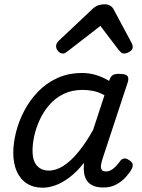

<svg xmlns="http://www.w3.org/2000/svg" viewBox="-20 -860 663 897"><path d="M180 17Q137 17 106 -2.5Q75 -22 58.5 -59Q42 -96 42 -146Q42 -190 54.5 -241Q67 -292 92.5 -341Q118 -390 156.5 -430.5Q195 -471 247 -495Q299 -519 365 -519Q398 -519 430 -509Q462 -499 490 -482L491 -486Q498 -504 507.5 -509.5Q517 -515 535 -515Q567 -515 575 -505.5Q583 -496 577 -476L458 -115Q454 -102 452 -89Q450 -76 455 -67.5Q460 -59 475 -59Q488 -59 500 -66Q512 -73 522.5 -84.5Q533 -96 541 -107Q547 -116 557.5 -119Q568 -122 583 -112Q599 -102 600 -91.5Q601 -81 595 -70Q586 -53 567.5 -32.5Q549 -12 523 2Q497 16 464 16Q433 16 414 7Q395 -2 385.5 -17Q376 -32 373 -51Q370 -70 372 -90Q372 -93 372 -95.5Q372 -98 373 -100Q338 -56 303 -30Q268 -4 236.5 6.5Q205 17 180 17ZM132 -157Q132 -126 140.5 -105.5Q149 -85 166.5 -74Q184 -63 208 -63Q242 -63 277 -85.5Q312 -108 347 -151Q382 -194 415 -253L468 -415Q441 -430 416 -435Q391 -440 366 -440Q316 -440 277 -421Q238 -402 210.5 -370Q183 -338 165.5 -300Q148 -262 140 -224.5Q132 -187 132 -157ZM274 -610Q261 -610 251.5 -621Q242 -632 242 -644Q242 -653 246 -659Q250 -665 254 -669L412 -818Q426 -831 440 -835.5Q454 -840 470 -840Q483 -840 494.5 -833.5Q506 -827 512 -814L594 -661Q598 -654 599 -649Q600 -644 600 -639Q600 -627 585.5 -618.5Q571 -610 561 -610Q551 -610 545.5 -615Q540 -620 535 -626L449 -739L302 -625Q296 -621 289 -615.5Q282 -610 274 -610Z"/></svg>

Font: Playwrite HR
Style: Regular
Weight: 400
Designer: Veronika Burian, José Scaglione
Foundry: TypeTogether
Version: Version 1.002